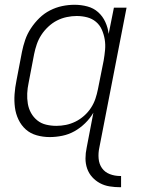

<svg xmlns="http://www.w3.org/2000/svg" viewBox="-20 -562 590 804"><path d="M483 222Q461 222 439 218.5Q417 215 398.5 205Q380 195 366 179.5Q352 164 345 144Q338 124 338 101.5Q338 79 343 56L371 -90Q357 -66 336.5 -46Q316 -26 292 -12.5Q268 1 241 6.5Q214 12 188 12Q160 12 133.5 4.5Q107 -3 88 -20Q69 -37 57.5 -61Q46 -85 42.5 -112Q39 -139 41 -167.5Q43 -196 49 -225L72 -345Q77 -370 85.5 -395Q94 -420 109.5 -443.5Q125 -467 145 -486.5Q165 -506 189.5 -518.5Q214 -531 240 -536.5Q266 -542 292 -542Q320 -542 346 -535Q372 -528 391 -511Q410 -494 421 -470Q432 -446 435 -420L457 -530H510L396 56Q391 79 393 102Q395 125 407 142Q419 159 439.5 167Q460 175 483 175H487V222ZM216 -35Q236 -35 256 -39Q276 -43 295.5 -52.5Q315 -62 332 -77Q349 -92 361 -110.5Q373 -129 379.5 -148.5Q386 -168 390 -188L414 -308Q418 -331 420 -353.5Q422 -376 418.5 -397Q415 -418 406.5 -437.5Q398 -457 382 -470.5Q366 -484 345 -489.5Q324 -495 301 -495Q281 -495 259.5 -490.5Q238 -486 218.5 -476Q199 -466 182 -450Q165 -434 153 -415.5Q141 -397 134 -376.5Q127 -356 123 -336L100 -216Q95 -193 94 -171Q93 -149 96.5 -128Q100 -107 110 -89Q120 -71 136 -58Q152 -45 173 -40Q194 -35 216 -35Z"/></svg>

Font: Lode Dark Term
Style: Italic
Weight: 400
Italic angle: -11°
Monospace: yes
Designer: Belleve Invis
Foundry: Belleve Invis
Version: Version 29.2.0